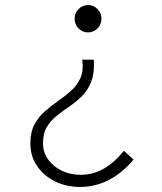

<svg xmlns="http://www.w3.org/2000/svg" viewBox="-20 -520 640 759"><path d="M351 -284Q354 -232 341 -198Q328 -164 305 -141Q282 -118 255.5 -100Q229 -82 205 -63Q181 -44 165.5 -18.5Q150 7 150 47Q150 82 170 110Q190 138 223.5 154.5Q257 171 299 171Q348 171 390 147Q432 123 470 76L508 111Q463 164 410 191.5Q357 219 297 219Q241 219 196.5 196.5Q152 174 126 135.5Q100 97 100 47Q100 2 116.5 -28.5Q133 -59 158.5 -81Q184 -103 211.5 -122Q239 -141 262.5 -162.5Q286 -184 298.5 -213Q311 -242 305 -284ZM328 -500Q350 -500 365.5 -484Q381 -468 381 -446Q381 -423 365.5 -407.5Q350 -392 328 -392Q306 -392 290.5 -407.5Q275 -423 275 -446Q275 -468 290.5 -484Q306 -500 328 -500Z"/></svg>

Font: Red Hat Mono VF Light
Style: Regular
Weight: 300
Monospace: yes
Designer: Pentagram, MCKL
Foundry: Pentagram, MCKL
Version: Version 1.023